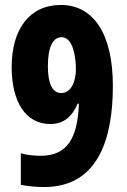

<svg xmlns="http://www.w3.org/2000/svg" viewBox="-20 -744 510 774"><path d="M158 10C378 10 435 -189 435 -398C435 -609 356 -724 225 -724C99 -724 27 -626 27 -474C27 -334 83 -244 183 -244C235 -244 270 -272 293 -326H298C293 -187 251 -116 144 -116C117 -116 88 -119 64 -126V1C93 7 126 10 158 10ZM227 -369C192 -369 173 -405 173 -477C173 -558 195 -594 228 -594C277 -594 286 -507 286 -463C286 -423 270 -369 227 -369Z"/></svg>

Font: Noto Sans Devanagari ExtraCondensed ExtraBold
Style: Regular
Weight: 800
Width: 2
Designer: Jelle Bosma - Monotype Design Team
Foundry: Monotype Imaging Inc.
Version: Version 2.004